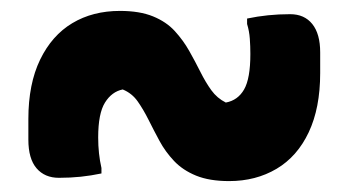

<svg xmlns="http://www.w3.org/2000/svg" viewBox="-20 -476 640 352"><path d="M400 -144Q449 -144 487 -166.5Q525 -189 546 -233.5Q567 -278 567 -342V-380Q567 -414 552.5 -432Q538 -450 512 -450Q491 -450 471.5 -448Q452 -446 433 -442V-432Q437 -419 438 -405Q439 -391 439 -377Q439 -332 427.5 -312Q416 -292 394 -288Q378 -296 367.5 -310.5Q357 -325 347.5 -344Q338 -363 327 -382.5Q316 -402 300.5 -419Q285 -436 260.5 -446Q236 -456 200 -456Q150 -456 112.5 -433.5Q75 -411 53.5 -366.5Q32 -322 32 -258V-220Q32 -185 47 -167.5Q62 -150 88 -150Q109 -150 128 -152Q147 -154 166 -158V-168Q163 -181 161.5 -195Q160 -209 160 -224Q160 -268 172.5 -288Q185 -308 205 -312Q222 -305 232.5 -290Q243 -275 252.5 -256Q262 -237 272.5 -217.5Q283 -198 299 -181Q315 -164 339.5 -154Q364 -144 400 -144Z"/></svg>

Font: Rec Mono Semicasual
Style: Bold
Weight: 700
Version: Version 1.085; ttfautohint (v1.8.4.7-5d5b)